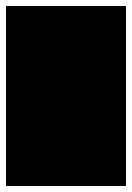

<svg xmlns="http://www.w3.org/2000/svg" viewBox="-20 -620 440 640"><path d="M0 0H400V-600H0ZM0 0Q0 0 0 0Q0 0 0 0Q0 0 0 0Q0 0 0 0Q0 0 0 0Q0 0 0 0H400Q400 0 400 0Q400 0 400 0Q400 0 400 0Q400 0 400 0Q400 0 400 0Q400 0 400 0ZM0 -600Q0 -600 0 -600Q0 -600 0 -600Q0 -600 0 -600Q0 -600 0 -600Q0 -600 0 -600Q0 -600 0 -600H400Q400 -600 400 -600Q400 -600 400 -600Q400 -600 400 -600Q400 -600 400 -600Q400 -600 400 -600Q400 -600 400 -600Z"/></svg>

Font: Wavefont
Style: Regular
Weight: 400
Monospace: yes
Version: Version 3.003